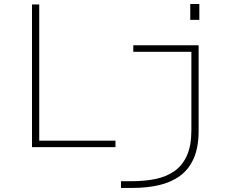

<svg xmlns="http://www.w3.org/2000/svg" viewBox="-20 -722 1115 942"><path d="M913.5 -702.5H958V-624.5H913.5ZM137 0V-700H172.5V-32H546.5V0ZM573.5 200V167H627Q690 167 743.5 156Q797 145 836.2 117.2Q875.5 89.5 897.2 40.8Q919 -8 919 -83.5V-468H634V-500H954.5V-80.5Q954.5 1.5 930.2 55.8Q906 110 862.2 141.5Q818.5 173 759.5 186.5Q700.5 200 630.5 200Z"/></svg>

Font: Trispace SemiExpanded Thin
Style: Regular
Weight: 100
Width: 6
Designer: Tyler Finck
Foundry: Etcetera Type Company
Version: Version 1.210; ttfautohint (v1.8.3)